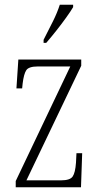

<svg xmlns="http://www.w3.org/2000/svg" viewBox="-20 -786 422 806"><path d="M46 0V-26L275 -507H139Q101 -507 90.5 -491.5Q80 -476 75 -435L73 -415H49L57 -536H321V-510L91 -29H237Q274 -29 285 -45Q296 -61 299 -103L301 -143H325L320 0ZM163 -619Q185 -662 202.5 -697Q220 -732 231 -766H287V-756Q277 -739 258 -712.5Q239 -686 216.5 -657.5Q194 -629 174 -606H163Z"/></svg>

Font: Noto Serif Bengali ExtraCondensed ExtraLight
Style: Regular
Weight: 200
Width: 2
Designer: Juan Bruce, Universal Thirst, Indian Type Foundry and the Monotype Design Team.
Foundry: Monotype Imaging Inc.
Version: Version 2.003; ttfautohint (v1.8.4.7-5d5b)